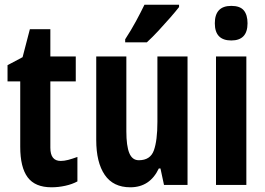

<svg xmlns="http://www.w3.org/2000/svg" viewBox="-20 -852 1128 816"><path d="M238 -168Q253 -168 270 -172.5Q287 -177 309 -185V-81Q287 -69 257.5 -62.5Q228 -56 199 -56Q129 -56 97.5 -98.5Q66 -141 66 -228V-506H12V-575L76 -609L107 -728H194V-612H302V-506H194V-224Q194 -168 238 -168Z M777 -612V-66H677L662 -136H655Q617 -56 534 -56Q461 -56 425 -109Q389 -162 389 -257V-612H517V-294Q517 -232 529.5 -201.5Q542 -171 570 -171Q619 -171 634 -213Q649 -255 649 -334V-612ZM741 -822Q727 -804 703.5 -777Q680 -750 653.5 -721.5Q627 -693 604 -672H512V-685Q538 -725 558 -762Q578 -799 594 -832H741Z M963 -827Q1000 -827 1016 -808Q1032 -789 1032 -753Q1032 -680 963 -680Q893 -680 893 -753Q893 -827 963 -827ZM1027 -612V-66H898V-612Z"/></svg>

Font: Noto Sans Malayalam UI ExtraCondensed
Style: Bold
Weight: 700
Width: 2
Designer: Jelle Bosma - Monotype Design Team
Foundry: Monotype Imaging Inc.
Version: Version 2.104; ttfautohint (v1.8.4.7-5d5b)